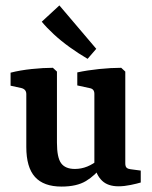

<svg xmlns="http://www.w3.org/2000/svg" viewBox="-20 -680 560 708"><path d="M357 -68Q331 -33 297 -12.5Q263 8 207 8Q141 8 109 -27.5Q77 -63 77 -138V-333Q77 -350 60 -355L19 -364V-412Q54 -421 97 -425.5Q140 -430 175 -430L190 -416V-154Q190 -99 205.5 -78Q221 -57 256 -57Q280 -57 302 -66Q324 -75 344 -92ZM499 -7Q486 -3 462 2Q438 7 417 7Q378 7 356.5 -13.5Q335 -34 328 -71V-334Q328 -352 311 -355L265 -365V-413Q302 -421 346 -425.5Q390 -430 427 -430L442 -416V-78Q442 -66 447 -61.5Q452 -57 461 -56L499 -51ZM335 -500 303 -463Q269 -483 237 -506Q205 -529 178.5 -553.5Q152 -578 134 -600L199 -660Z"/></svg>

Font: Rasa SemiBold
Style: Regular
Weight: 600
Designer: Anna Giedrys (Yrsa+Rasa design), David Brezina (Yrsa art-direction, Rasa art-direction, design)
Foundry: Rosetta Type Foundry
Version: Version 2.004